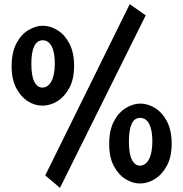

<svg xmlns="http://www.w3.org/2000/svg" viewBox="-20 -878 882 925"><path d="M184 -369Q148 -369 114.5 -390Q81 -411 58.5 -453Q36 -495 36 -559Q36 -625 58.5 -668Q81 -711 116 -732.5Q151 -754 186 -754Q222 -754 257 -732.5Q292 -711 314.5 -668Q337 -625 337 -561Q337 -497 314 -454.5Q291 -412 256.5 -390.5Q222 -369 184 -369ZM184 -456Q211 -456 227.5 -486Q244 -516 244 -572Q244 -627 228.5 -655.5Q213 -684 186 -684Q159 -684 145 -655.5Q131 -627 131 -571Q131 -512 145.5 -484Q160 -456 184 -456ZM269 27 198 -33 605 -858 682 -804ZM654 6Q619 6 585 -15Q551 -36 528.5 -78Q506 -120 506 -184Q506 -250 528.5 -293Q551 -336 586 -357.5Q621 -379 656 -379Q692 -379 727 -357.5Q762 -336 784.5 -293Q807 -250 807 -186Q807 -122 784 -79.5Q761 -37 726 -15.5Q691 6 654 6ZM654 -80Q681 -80 697.5 -110.5Q714 -141 714 -197Q714 -251 699 -280.5Q684 -310 655 -310Q601 -310 601 -196Q601 -137 615.5 -108.5Q630 -80 654 -80Z"/></svg>

Font: Marhey Light Medium
Style: Regular
Weight: 500
Version: Version 1.000